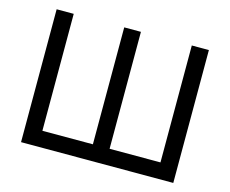

<svg xmlns="http://www.w3.org/2000/svg" viewBox="-98 -839 1171 977"><g transform="rotate(15 487.0 -350.0)"><path d="M86 0V-700H176V-84H442V-700H530V-84H798V-700H888V0Z"/></g></svg>

Font: Liter
Style: Regular
Weight: 400
Designer: Anton Skugarov
Foundry: skugi
Version: Version 1.004; ttfautohint (v1.8.4.7-5d5b)